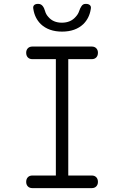

<svg xmlns="http://www.w3.org/2000/svg" viewBox="-20 -970 640 990"><path d="M332 -65H453Q468 -65 476.5 -56Q485 -47 485 -32Q485 -18 476.5 -9Q468 0 453 0H147Q132 0 123.5 -9Q115 -18 115 -32Q115 -47 123.5 -56Q132 -65 147 -65H268V-665H147Q132 -665 123.5 -674Q115 -683 115 -698Q115 -712 123.5 -721Q132 -730 147 -730H453Q468 -730 476.5 -721Q485 -712 485 -698Q485 -683 476.5 -674Q468 -665 453 -665H332ZM152 -923Q149 -936 155.5 -943Q162 -950 176 -950Q185 -950 190.5 -947Q196 -944 200 -939Q208 -929 212.5 -912.5Q217 -896 229 -883Q254 -853 299 -853Q344 -853 370 -883Q383 -897 388 -912.5Q393 -928 400 -938Q404 -944 409 -947Q414 -950 423 -950Q437 -950 444 -943Q451 -936 448 -923Q441 -877 410 -846Q369 -807 300 -807Q231 -807 190 -846Q159 -877 152 -923Z"/></svg>

Font: Maple Mono ExtraLight
Style: Regular
Weight: 275
Monospace: yes
Designer: subframe7536
Version: Version 7.000